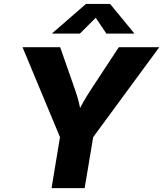

<svg xmlns="http://www.w3.org/2000/svg" viewBox="-20 -971 842 991"><path d="M246.1 0 289.6 -263.2 96.2 -727.5H290.5L368.2 -505.4Q379.4 -473.6 387.2 -441.7Q395 -409.7 401.9 -368.2H371.1Q390.6 -410.2 408.7 -442.1Q426.8 -474.1 447.3 -505.4L593.3 -727.5H802.2L460.9 -263.2L417 0ZM392.1 -797.4H250L250.5 -800.3L423.8 -950.7H548.3L671.9 -800.3L671.4 -797.4H529.3L474.1 -879.4Z"/></svg>

Font: Inter 16pt ExtraBold
Style: Italic
Weight: 800
Italic angle: -9.3988°
Version: Version 4.001;git-66647c0bb